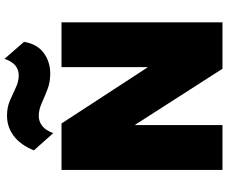

<svg xmlns="http://www.w3.org/2000/svg" viewBox="-96 -892 988 835"><g transform="rotate(-90 397.5 -474.0)"><path d="M76.5 0V-700H278.5L523.5 -324V-700H718.5V0H516.5L271.5 -382V0ZM236.5 -736 161.5 -820Q185 -878 224 -907.5Q263 -937 312.5 -937Q349 -937 378.5 -924.2Q408 -911.5 434.5 -898.8Q461 -886 488.5 -886Q512 -886 530.2 -900.5Q548.5 -915 559.5 -948L633.5 -863Q624 -806 585.5 -777.5Q547 -749 494.5 -749Q457.5 -749 425.8 -761.5Q394 -774 365.8 -786.5Q337.5 -799 311.5 -799Q287.5 -799 268 -784Q248.5 -769 236.5 -736Z"/></g></svg>

Font: Geologica Black
Style: Regular
Weight: 900
Designer: Sindre Bremnes, Frode Helland
Foundry: Monokrom Skriftforlag AS
Version: Version 1.010;gftools[0.9.28]